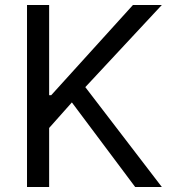

<svg xmlns="http://www.w3.org/2000/svg" viewBox="-20 -747 692 767"><path d="M87.9 0V-727.1H176.3V-366.7H184.6L511.2 -727.1H626.5L320.8 -398.9L626.5 0H520L267.1 -337.9L176.3 -235.8V0Z"/></svg>

Font: Sahel VF Regular
Style: Regular
Weight: 400
Foundry: Saber Rastikerdar (saber.rastikerdar@gmail.com)
Version: Version 3.4.0